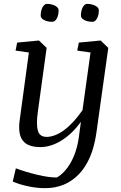

<svg xmlns="http://www.w3.org/2000/svg" viewBox="-20 -750 628 993"><path d="M68.8 -529.8 181.6 -540.5 221.2 -502.4 175.8 -172.9Q166.5 -106.4 175.8 -74.2Q185.1 -42 221.7 -42Q264.6 -42.5 312.3 -77.6Q359.9 -112.8 406.7 -180.2L448.2 -478.5L379.4 -488.3L387.7 -529.8L500.5 -540.5L540 -502.4L478.5 -63Q458.5 77.1 388.9 150.1Q319.3 223.1 213.4 223.1Q169.9 223.1 125.5 213.6Q81.1 204.1 45.9 189L62 120.6Q114.7 140.1 173.3 154.1Q231.9 168 273.9 168Q314.9 145 346.2 90.1Q377.4 35.2 388.2 -43.5L398.4 -119.6Q353 -57.6 298.1 -23.4Q243.2 10.7 188.5 10.7Q123.5 10.7 97.7 -23.2Q71.8 -57.1 82 -129.9L129.4 -478.5L60.5 -488.3ZM190.4 -669.4Q190.4 -681.6 192.9 -692.6Q195.3 -703.6 199.7 -711.9Q204.1 -720.2 210 -725.1Q215.8 -730 222.7 -730Q234.9 -730 245.8 -727.3Q256.8 -724.6 265.1 -720.2Q273.4 -715.8 278.3 -710Q283.2 -704.1 283.2 -697.3Q283.2 -671.9 273.7 -654.5Q264.2 -637.2 250.5 -637.2Q225.1 -637.2 207.8 -646.5Q190.4 -655.8 190.4 -669.4ZM398.4 -669.4Q398.4 -681.6 400.9 -692.6Q403.3 -703.6 407.7 -711.9Q412.1 -720.2 418 -725.1Q423.8 -730 430.7 -730Q442.9 -730 453.9 -727.3Q464.8 -724.6 473.1 -720.2Q481.4 -715.8 486.3 -710Q491.2 -704.1 491.2 -697.3Q491.2 -671.9 481.7 -654.5Q472.2 -637.2 458.5 -637.2Q433.1 -637.2 415.8 -646.5Q398.4 -655.8 398.4 -669.4Z"/></svg>

Font: Noticia Text
Style: Italic
Weight: 400
Italic angle: -8°
Designer: JM Sole
Foundry: JM Sole
Version: Version 1.003